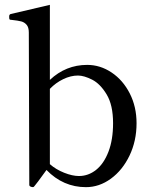

<svg xmlns="http://www.w3.org/2000/svg" viewBox="-20 -759 632 793"><path d="M544 -250Q544 -177 515 -116.5Q486 -56 438 -21Q390 14 335 14Q241 14 172 -57Q128 4 122 10Q119 14 116 14L110 13Q106 12 103.5 10Q101 8 101 5L99 -625Q99 -646 90 -656.5Q81 -667 68 -670.5Q55 -674 27 -677Q21 -677 19.5 -679Q18 -681 18 -687V-692Q18 -699 24 -701L186 -739V-429Q252 -491 340 -491Q394 -491 441 -459.5Q488 -428 516 -373Q544 -318 544 -250ZM447 -250Q447 -325 420.5 -369Q394 -413 360.5 -430Q327 -447 302 -447Q272 -447 241 -432Q210 -417 186 -392V-81Q211 -59 245 -45.5Q279 -32 306 -32Q345 -32 377 -57.5Q409 -83 428 -132.5Q447 -182 447 -250Z"/></svg>

Font: Shippori Mincho Medium
Style: Regular
Weight: 500
Designer: FONTDASU
Foundry: FONTDASU / Google Inc. / but / Adobe
Version: Version 3.110; ttfautohint (v1.8.3)